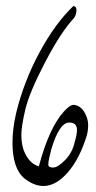

<svg xmlns="http://www.w3.org/2000/svg" viewBox="-20 -599 326 654"><path d="M35.2 -214.8Q61.5 -322.3 114.7 -420.9Q168 -519.5 230.5 -579.1L233.4 -577.1Q239.3 -576.2 240.2 -567.4Q241.2 -558.6 238.3 -549.8L233.4 -539.1Q187.5 -490.2 133.8 -387.2Q80.1 -284.2 66.4 -226.6Q52.7 -168.9 52.7 -139.6Q52.7 -110.4 60.5 -87.9Q77.1 -43 112.3 -32.2Q146.5 -162.1 197.3 -218.8Q221.7 -246.1 235.4 -241.2Q258.8 -237.3 272.5 -207Q280.3 -190.4 280.3 -172.4Q280.3 -154.3 275.4 -136.7Q251 -57.6 210.9 -11.7Q140.6 68.4 64.5 9.8Q22.5 -23.4 22.5 -113.3Q22.5 -160.2 35.2 -214.8ZM242.2 -156.2Q242.2 -181.6 215.8 -181.6Q181.6 -181.6 154.3 -88.9Q153.3 -84 148.9 -66.4Q144.5 -48.8 144.5 -38.6Q144.5 -28.3 160.6 -28.3Q176.8 -28.3 201.7 -53.7Q226.6 -79.1 234.4 -115.2Q242.2 -140.6 242.2 -156.2Z"/></svg>

Font: Dawning of a New Day
Style: Regular
Weight: 400
Designer: Kimberly Geswein
Foundry: Kimberly Geswein
Version: Version 1.002 2010